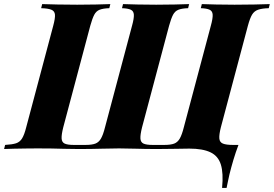

<svg xmlns="http://www.w3.org/2000/svg" viewBox="-66 -728 1338 938"><path d="M859 -2Q839 -2 795 -1Q751 0 703 0Q643 0 598.5 -1.5Q554 -3 516 -3Q477 -3 429 -1.5Q381 0 317 0Q276 0 246.5 -1Q217 -2 187.5 -2.5Q158 -3 117 -3Q91 -3 60 -2.5Q29 -2 1 -1.5Q-27 -1 -46 0L-41 -20Q-6 -22 12.5 -28Q31 -34 42 -52Q53 -70 62 -106L194 -602Q204 -639 202.5 -656.5Q201 -674 185 -680.5Q169 -687 135 -688L140 -708Q168 -707 215 -706Q262 -705 311 -705Q359 -705 402 -706Q445 -707 473 -708L468 -688Q438 -687 421 -680.5Q404 -674 394.5 -656Q385 -638 375 -602L243 -106Q234 -70 235 -51.5Q236 -33 250 -26.5Q264 -20 294 -20H352Q383 -20 400 -26.5Q417 -33 427.5 -51.5Q438 -70 447 -106L579 -602Q589 -638 588 -656Q587 -674 573 -680.5Q559 -687 530 -688L535 -708Q562 -707 606.5 -706Q651 -705 697 -705Q744 -705 787 -706Q830 -707 858 -708L853 -688Q823 -687 806 -680.5Q789 -674 779.5 -656Q770 -638 760 -602L628 -106Q619 -70 620 -51.5Q621 -33 635 -26.5Q649 -20 679 -20H737Q768 -20 785 -26.5Q802 -33 812.5 -51.5Q823 -70 832 -106L964 -602Q974 -638 973 -656Q972 -674 958 -680.5Q944 -687 915 -688L920 -708Q947 -707 990 -706Q1033 -705 1080 -705Q1130 -705 1176.5 -706Q1223 -707 1252 -708L1247 -688Q1214 -687 1195 -680.5Q1176 -674 1165.5 -656.5Q1155 -639 1145 -602L1013 -106Q1004 -70 1005.5 -51.5Q1007 -33 1023 -26.5Q1039 -20 1072 -20H1099Q1085 17 1074 54Q1063 91 1055 124Q1051 141 1048 156Q1045 171 1041 190H1019Q1026 118 1013 76Q1000 34 962 16Q924 -2 859 -2Z"/></svg>

Font: Playfair Display ExtraBold
Style: Italic
Weight: 800
Italic angle: -14°
Designer: Claus Eggers Sørensen
Foundry: Claus Eggers Sørensen
Version: Version 1.203